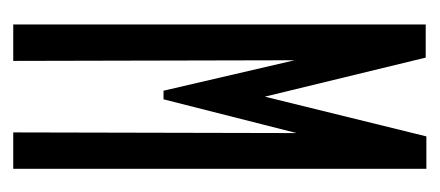

<svg xmlns="http://www.w3.org/2000/svg" viewBox="-207 -457 664 290"><g transform="rotate(90 125.0 -312.0)"><path d="M17 0V-623H67L126 -380L186 -624H235V0H180L181 -428L130 -227H117L71 -425L72 0Z"/></g></svg>

Font: Inconsolata UltraCondensed SemiBold
Style: Regular
Weight: 600
Width: 1
Monospace: yes
Designer: Raph Levien, Cyreal, Brenton Simpson
Foundry: Raph Levien, Cyreal, Google
Version: Version 3.001; ttfautohint (v1.8.2.53-6de2)